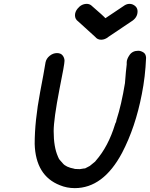

<svg xmlns="http://www.w3.org/2000/svg" viewBox="-20 -951 774 991"><path d="M366 20Q325 20 289 5Q164 -44 159 -208Q159 -326 187 -475Q206 -573 215 -629Q219 -649 236.5 -663Q254 -677 274 -677Q294 -677 303.5 -664.5Q313 -652 313 -637Q313 -619 287 -491Q257 -336 257 -274Q257 -192 279 -143Q279 -140 282 -137Q282 -131 304 -108Q320 -88 364 -80Q364 -79 366.5 -79Q369 -79 378 -78.5Q387 -78 392 -78Q396 -78 417 -82L416 -81Q418 -81 419.5 -82Q421 -83 432 -88.5Q443 -94 443.5 -94.5Q444 -95 471 -117L475 -122Q539 -195 574 -310Q574 -312 577 -317Q580 -322 581 -331Q607 -411 625 -522Q630 -588 634 -618V-629Q634 -646 649 -667.5Q664 -689 694 -689Q706 -689 719.5 -681Q733 -673 734 -653Q730 -555 712 -465Q679 -294 610 -162Q513 20 366 20ZM502 -746Q483 -746 471 -761L384 -840Q367 -852 367 -872Q367 -890 380 -906Q400 -931 428 -931Q440 -931 450 -924Q516 -867 524 -857L624 -924Q636 -931 648 -931Q655 -931 662 -929Q690 -918 690 -892Q690 -859 656 -839L540 -761Q522 -746 502 -746Z"/></svg>

Font: Bad Comic
Style: Italic
Weight: 400
Italic angle: -11°
Designer: GGBotNet
Foundry: GGBotNet
Version: 0.95